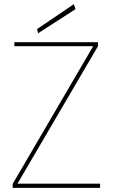

<svg xmlns="http://www.w3.org/2000/svg" viewBox="-20 -903 541 923"><path d="M41 0V-19L428 -681H49V-700H451V-681L64 -20H461V0ZM163 -743 158 -763 335 -883 343 -859Z"/></svg>

Font: DM Sans 12pt Thin
Style: Regular
Weight: 250
Version: Version 4.004;gftools[0.9.30]